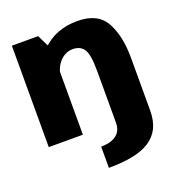

<svg xmlns="http://www.w3.org/2000/svg" viewBox="-145 -716 977 1055"><g transform="rotate(-20 343.5 -189.0)"><path d="M311.5 220Q389.5 220 449.2 208.5Q509 197 550 171Q591 145 611.8 103Q632.5 61 632.5 0H433Q433 34.5 417 55.8Q401 77 373.8 86.5Q346.5 96 311.5 96ZM40 0H239.5V-499.5L193.5 -593H40ZM433 0H632.5V-305.5Q632.5 -434.5 587.8 -516Q543 -597.5 423.5 -597.5Q294.5 -597.5 215 -516Q135.5 -434.5 135.5 -353L232.5 -312.5Q232.5 -379.5 266.2 -420.2Q300 -461 347.5 -461Q391.5 -461 412.2 -430Q433 -399 433 -302.5Z"/></g></svg>

Font: Anybody Thin ExtraBold
Style: Regular
Weight: 800
Version: Version 1.113;gftools[0.9.25]